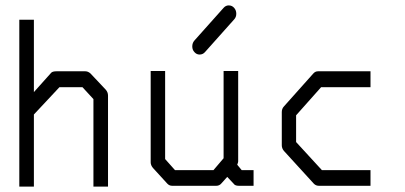

<svg xmlns="http://www.w3.org/2000/svg" viewBox="-20 -739 1498 711"><path d="M51.5 -48V-666H105.5V-398L170 -470Q175.5 -475 189 -475H296Q306 -475 315 -467L371.5 -407Q380 -397.5 380 -385V-48H326V-372L285.5 -416H200L105.5 -315V-48Z M821.5 -84 800 -60Q792.5 -51 781 -51H617.5Q607 -51 599.5 -59L546.5 -117Q538 -127 538 -138V-476H591.5V-150L628 -109H770.5L808 -153V-476H862V-141Q862 -138 858.5 -129L875 -109H919V-51H864Q850 -51 845 -59ZM700 -546Q692 -554.5 692 -567Q692 -580 700 -589L808 -710Q816 -719 827 -719Q839 -719 847 -710Q855 -701 855 -688Q855 -675.5 847 -667L739 -546Q731 -537 719 -537Q708 -537 700 -546Z M1352 -475V-416H1169L1076.5 -312V-213L1172 -109H1352V-51H1161Q1149.5 -51 1142 -59L1031.5 -180Q1023.5 -189.5 1023.5 -201V-324Q1023.5 -336.5 1031.5 -345L1139.5 -466Q1147 -475 1157.5 -475Z"/></svg>

Font: 3270 Nerd Font Mono SemCond
Style: Regular
Weight: 400
Monospace: yes
Version: Version 3.0.1;Nerd Fonts 3.1.1